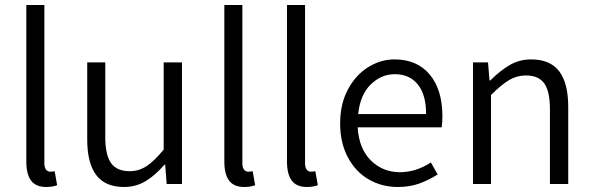

<svg xmlns="http://www.w3.org/2000/svg" viewBox="-20 -734 2365 766"><path d="M85 -89V-714H157V-83Q157 -66 163.5 -57.5Q170 -49 180 -49Q188 -49 198 -51L208 5Q189 12 164 12Q123 12 104 -13.5Q85 -39 85 -89Z M328 -177V-485H400V-186Q400 -116 423 -83.5Q446 -51 497 -51Q534 -51 564.5 -71Q595 -91 633 -137V-485H706V0H645L639 -77H636Q599 -34 560.5 -11Q522 12 475 12Q400 12 364 -35.5Q328 -83 328 -177Z M875 -89V-714H947V-83Q947 -66 953.5 -57.5Q960 -49 970 -49Q978 -49 988 -51L998 5Q979 12 954 12Q913 12 894 -13.5Q875 -39 875 -89Z M1125 -89V-714H1197V-83Q1197 -66 1203.5 -57.5Q1210 -49 1220 -49Q1228 -49 1238 -51L1248 5Q1229 12 1204 12Q1163 12 1144 -13.5Q1125 -39 1125 -89Z M1742 -226H1407Q1412 -141 1459.5 -94Q1507 -47 1576 -47Q1640 -47 1699 -86L1726 -38Q1690 -15 1652 -1.5Q1614 12 1567 12Q1503 12 1450.5 -18.5Q1398 -49 1367.5 -107Q1337 -165 1337 -242Q1337 -318 1367.5 -376Q1398 -434 1448 -465.5Q1498 -497 1554 -497Q1644 -497 1694.5 -436.5Q1745 -376 1745 -270Q1745 -244 1742 -226ZM1680 -279Q1680 -356 1647 -397Q1614 -438 1555 -438Q1501 -438 1459 -397Q1417 -356 1409 -279Z M1867 -485H1927L1933 -413H1936Q1976 -453 2014.5 -475Q2053 -497 2099 -497Q2175 -497 2211 -449.5Q2247 -402 2247 -308V0H2174V-299Q2174 -369 2151.5 -401Q2129 -433 2078 -433Q2042 -433 2011 -414.5Q1980 -396 1939 -355V0H1867Z"/></svg>

Font: Assistant-zap
Style: zap
Weight: 400
Designer: Hebrew By Ben Nathan, Latin by Paul Hunt
Version: Version 2.001